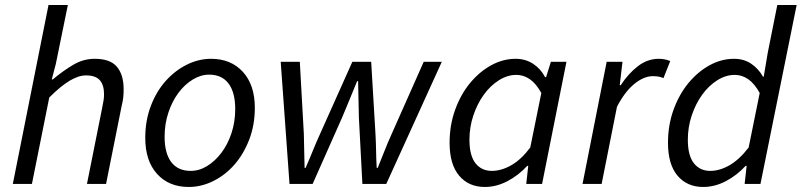

<svg xmlns="http://www.w3.org/2000/svg" viewBox="-20 -732 3190 764"><path d="M31 0 173 -712H250L202 -477L186 -416H190Q232 -451 272 -474.5Q312 -498 357 -498Q419 -498 445.5 -466Q472 -434 472 -377Q472 -360 470.5 -345Q469 -330 464 -310L402 0H326L386 -300Q390 -320 392 -332Q394 -344 394 -357Q394 -394 377 -413Q360 -432 322 -432Q293 -432 257.5 -411Q222 -390 176 -344L107 0Z M731 12Q652 12 605 -40Q558 -92 558 -183Q558 -252 580 -310Q602 -368 639 -409.5Q676 -451 723 -474.5Q770 -498 820 -498Q899 -498 946.5 -446Q994 -394 994 -303Q994 -234 971.5 -176Q949 -118 912.5 -76.5Q876 -35 828.5 -11.5Q781 12 731 12ZM739 -52Q773 -52 804.5 -71.5Q836 -91 861 -124Q886 -157 901 -202Q916 -247 916 -298Q916 -364 889.5 -399.5Q863 -435 812 -435Q779 -435 747 -415.5Q715 -396 690 -362.5Q665 -329 650 -284Q635 -239 635 -188Q635 -122 661.5 -87Q688 -52 739 -52Z M1132 0 1097 -486H1173L1189 -200Q1190 -165 1190.5 -131.5Q1191 -98 1192 -64H1196Q1211 -98 1224.5 -131.5Q1238 -165 1254 -200L1382 -486H1457L1474 -200Q1476 -165 1476.5 -131.5Q1477 -98 1479 -64H1483Q1497 -98 1510 -131.5Q1523 -165 1539 -200L1666 -486H1738L1517 0H1422L1408 -266Q1407 -301 1406.5 -337Q1406 -373 1405 -409H1401Q1386 -373 1371.5 -337Q1357 -301 1342 -266L1224 0Z M1909 12Q1845 12 1807 -33Q1769 -78 1769 -164Q1769 -234 1791 -295Q1813 -356 1850 -401Q1887 -446 1934 -472Q1981 -498 2032 -498Q2071 -498 2101.5 -478Q2132 -458 2149 -425H2153L2172 -486H2234L2137 0H2074L2082 -72H2078Q2043 -34 1999 -11Q1955 12 1909 12ZM1937 -52Q1975 -52 2014.5 -74.5Q2054 -97 2090 -145L2134 -362Q2113 -400 2088 -417Q2063 -434 2035 -434Q1999 -434 1965 -412.5Q1931 -391 1905 -355Q1879 -319 1863.5 -272.5Q1848 -226 1848 -176Q1848 -113 1872 -82.5Q1896 -52 1937 -52Z M2298 0 2394 -486H2457L2446 -393H2450Q2479 -438 2517.5 -468Q2556 -498 2601 -498Q2626 -498 2647 -489L2620 -421Q2604 -429 2578 -429Q2542 -429 2504 -398Q2466 -367 2435 -307L2374 0Z M3019 -427 3035 -522 3073 -712H3150L3006 0H2943L2951 -72H2947Q2912 -34 2868 -11Q2824 12 2778 12Q2714 12 2676 -33Q2638 -78 2638 -164Q2638 -234 2660 -295Q2682 -356 2719 -401Q2756 -446 2803 -472Q2850 -498 2901 -498Q2940 -498 2969 -478.5Q2998 -459 3016 -427ZM2806 -52Q2844 -52 2883 -74.5Q2922 -97 2959 -145L3003 -362Q2982 -400 2957 -417Q2932 -434 2904 -434Q2868 -434 2834 -412.5Q2800 -391 2774 -355Q2748 -319 2732.5 -272.5Q2717 -226 2717 -176Q2717 -113 2741 -82.5Q2765 -52 2806 -52Z"/></svg>

Font: TypoPRO Source Sans Pro
Style: Italic
Weight: 400
Italic angle: -11°
Designer: Paul D. Hunt
Foundry: Adobe Systems Incorporated
Version: Version 1.075;PS 2.000;hotconv 1.0.86;makeotf.lib2.5.63406